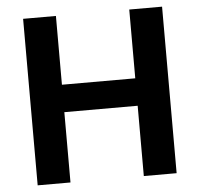

<svg xmlns="http://www.w3.org/2000/svg" viewBox="-51 -766 853 819"><g transform="rotate(-5 375.0 -356.5)"><path d="M77.5 0V-713H218V-418.5H532V-713H672.5V0H532V-301H218V0Z"/></g></svg>

Font: Heraclito SemiBold
Style: Regular
Weight: 600
Designer: Kostas Bartsokas (font) & Cristiano Sobral (main changes)
Foundry: Kostas Bartsokas (font) & Cristiano Sobral (main changes)
Version: Version 1.00;July 8, 2020;FontCreator 13.0.0.2655 64-bit